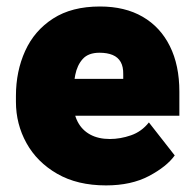

<svg xmlns="http://www.w3.org/2000/svg" viewBox="-20 -558 588 588"><path d="M304.7 9.8Q216.8 9.8 155 -25.9Q93.3 -61.5 61 -119.9Q28.8 -178.2 28.8 -246.1V-264.2Q28.8 -339.8 57.1 -402.1Q85.4 -464.4 142.6 -501.2Q199.7 -538.1 286.1 -538.1Q362.8 -538.1 417 -506.6Q471.2 -475.1 500.2 -416.7Q529.3 -358.4 529.3 -277.3V-203.6H94.7V-316.4H357.4V-330.6Q357.9 -353.5 349.6 -368.2Q341.3 -382.8 325 -389.6Q308.6 -396.5 284.7 -396.5Q250.5 -396.5 233.4 -377.4Q216.3 -358.4 210.4 -328.4Q204.6 -298.3 204.6 -264.2V-246.1Q204.6 -210.9 217.8 -185.3Q231 -159.7 256.1 -146Q281.2 -132.3 316.4 -132.3Q348.6 -132.3 381.1 -143.6Q413.6 -154.8 436 -183.1L515.1 -82Q490.7 -47.9 436.3 -19Q381.8 9.8 304.7 9.8Z"/></svg>

Font: Heebo Black
Style: Regular
Weight: 900
Designer: Oded Ezer
Foundry: Ezer Type House
Version: Version 3.100